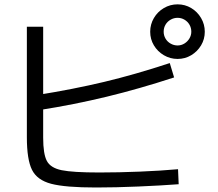

<svg xmlns="http://www.w3.org/2000/svg" viewBox="-20 -832 978 862"><path d="M100.6 -215.8V-711.9H173.8V-213.9Q173.8 -140.6 190.4 -109.4Q207 -78.1 256.8 -67.9Q306.6 -57.6 425.8 -57.6Q512.7 -57.6 607.9 -61.5Q703.1 -65.4 779.3 -72.3L782.2 -4.9Q704.1 1 601.1 5.4Q498 9.8 411.1 9.8Q273.4 9.8 210 -6.8Q146.5 -23.4 123.5 -69.8Q100.6 -116.2 100.6 -215.8ZM742.2 -548.8 761.7 -484.4Q606.4 -433.6 459.5 -397.9Q312.5 -362.3 157.2 -337.9L146.5 -405.3Q310.5 -431.6 447.8 -464.4Q585 -497.1 742.2 -548.8ZM654.3 -689.5Q654.3 -722.7 670.9 -751Q687.5 -779.3 715.8 -795.9Q744.1 -812.5 777.3 -812.5Q810.5 -812.5 838.4 -795.9Q866.2 -779.3 882.8 -751Q899.4 -722.7 899.4 -689.5Q899.4 -656.2 882.8 -628.4Q866.2 -600.6 838.4 -584Q810.5 -567.4 777.3 -567.4Q744.1 -567.4 715.8 -584Q687.5 -600.6 670.9 -628.4Q654.3 -656.2 654.3 -689.5ZM838.9 -689.5Q838.9 -707 830.6 -721.2Q822.3 -735.4 808.1 -743.7Q793.9 -752 777.3 -752Q760.7 -752 746.1 -743.7Q731.4 -735.4 723.1 -721.2Q714.8 -707 714.8 -689.5Q714.8 -672.9 723.1 -658.7Q731.4 -644.5 746.1 -636.2Q760.7 -627.9 777.3 -627.9Q793.9 -627.9 808.1 -636.7Q822.3 -645.5 830.6 -659.7Q838.9 -673.8 838.9 -689.5Z"/></svg>

Font: Pretendard JP Variable
Style: Regular
Weight: 400
Designer: Base glyphs from Inter by Rasmus Andersson; Hangul glyphs from Noto Sans CJK(Source Han Sans) by Jang Soo-young and Kang
Foundry: Kil Hyung-jin
Version: Version 1.307;Glyphs 3.2 (3192)